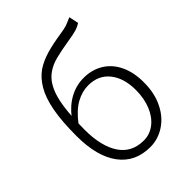

<svg xmlns="http://www.w3.org/2000/svg" viewBox="-232 -927 1058 1058"><g transform="rotate(-45 297.0 -398.0)"><path d="M65 -318Q65 -432 79.5 -509.5Q94 -587 123 -636Q151 -684 192 -713Q230 -738 280 -753Q330 -768 398 -778Q437 -784 453 -789.5Q469 -795 500 -809L512 -753Q493 -740 470.5 -733.5Q448 -727 410 -721Q336 -709 294 -698Q252 -687 222 -666Q168 -630 144.5 -547Q121 -464 121 -311Q121 -182 169 -110Q217 -38 310 -38Q357 -38 395 -67Q433 -96 454.5 -148Q476 -200 476 -266Q476 -359 431.5 -414.5Q387 -470 308 -470Q260 -470 213 -444Q166 -418 119 -356L118 -408Q159 -462 210.5 -489.5Q262 -517 319 -517Q384 -517 433.5 -486.5Q483 -456 510 -399.5Q537 -343 537 -266Q537 -179 506 -118Q476 -56 423.5 -21.5Q371 13 310 13Q193 13 129 -73Q65 -159 65 -318Z"/></g></svg>

Font: Merged Yaku Han JP Light
Style: Regular
Weight: 300
Designer: Ryoko NISHIZUKA 西塚涼子 (kana, bopomofo & ideographs); Paul D. Hunt (Latin, Greek & Cyrillic); Sandoll Communications 산돌커뮤니
Foundry: Adobe
Version: Version 2.004